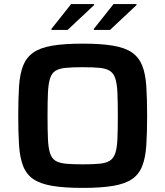

<svg xmlns="http://www.w3.org/2000/svg" viewBox="-20 -909 807 937"><path d="M384 8Q293 8 234.5 -2Q176 -12 142.5 -35Q109 -58 93 -98.5Q77 -139 73 -199.5Q69 -260 69 -344Q69 -428 73 -488.5Q77 -549 93 -589Q109 -629 142.5 -652.5Q176 -676 234.5 -686Q293 -696 384 -696Q474 -696 532.5 -686Q591 -676 624.5 -652.5Q658 -629 674 -589Q690 -549 694 -488.5Q698 -428 698 -344Q698 -260 694 -199.5Q690 -139 674 -98.5Q658 -58 624.5 -35Q591 -12 532.5 -2Q474 8 384 8ZM384 -107Q434 -107 465.5 -110Q497 -113 515.5 -124.5Q534 -136 542.5 -161Q551 -186 553 -230.5Q555 -275 555 -344Q555 -413 553 -457Q551 -501 542.5 -526.5Q534 -552 515.5 -563.5Q497 -575 465.5 -578Q434 -581 383 -581Q334 -581 302 -578Q270 -575 251.5 -564Q233 -553 224.5 -527Q216 -501 214 -457Q212 -413 212 -344Q212 -275 214 -230.5Q216 -186 224.5 -160.5Q233 -135 251.5 -124Q270 -113 302 -110Q334 -107 384 -107ZM231 -763V-768L327 -889H439V-884L310 -763ZM438 -763V-768L534 -889H646V-884L517 -763Z"/></svg>

Font: Saira SemiExpanded SemiBold
Style: Regular
Weight: 600
Width: 6
Designer: Hector Gatti with collaboration of the Omnibus-Type team
Foundry: Omnibus-Type
Version: Version 1.101